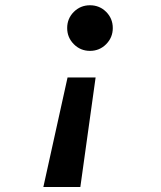

<svg xmlns="http://www.w3.org/2000/svg" viewBox="-20 -581 626 748"><path d="M148.9 147.5 243.2 -279.3H352.5L293 147.5ZM330.6 -382.8Q293.5 -382.8 267.6 -408.9Q241.7 -435.1 241.7 -471.7Q241.7 -508.8 267.6 -534.7Q293.5 -560.5 330.6 -560.5Q367.7 -560.5 393.6 -534.7Q419.4 -508.8 419.4 -471.7Q419.4 -435.1 393.6 -408.9Q367.7 -382.8 330.6 -382.8Z"/></svg>

Font: Cascadia Mono
Style: Bold Italic
Weight: 700
Italic angle: -10°
Monospace: yes
Designer: Aaron Bell
Foundry: Saja Typeworks
Version: Version 2404.023; ttfautohint (v1.8.4)